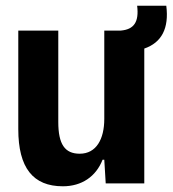

<svg xmlns="http://www.w3.org/2000/svg" viewBox="-20 -642 606 672"><path d="M200 10C266 10 316 -24 339 -83H345L350 0H485V-472C546 -493 572 -543 562 -622H460C467 -565 449 -539 403 -535H345V-226C345 -155 317 -104 259 -104C207 -104 184 -137 184 -215V-535H44V-190C44 -54 96 10 200 10Z"/></svg>

Font: Mona Sans SemiCondensed
Style: Bold
Weight: 700
Width: 4
Designer: Deni Anggara
Foundry: GitHub
Version: Version 2.000